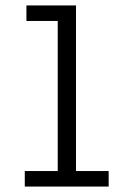

<svg xmlns="http://www.w3.org/2000/svg" viewBox="-20 -685 490 705"><path d="M71 0V-57H192V-608H77V-665H259V-57H379V0Z"/></svg>

Font: Inconsolata SemiCondensed
Style: Regular
Weight: 400
Width: 4
Monospace: yes
Designer: Raph Levien, Cyreal, Brenton Simpson
Foundry: Raph Levien, Cyreal, Google
Version: Version 3.000; ttfautohint (v1.8.2.53-6de2)